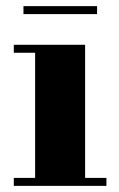

<svg xmlns="http://www.w3.org/2000/svg" viewBox="-20 -606 388 626"><path d="M257.5 -460V-26H327V0H25V-26H94.5V-434H25V-460ZM56.5 -560V-586H296.5V-560Z"/></svg>

Font: Bodoni Moda 9pt ExtraBold
Style: Regular
Weight: 800
Designer: Owen Earl
Foundry: indestructible type
Version: Version 2.005